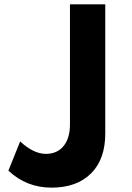

<svg xmlns="http://www.w3.org/2000/svg" viewBox="-20 -845 606 881"><path d="M216.5 16Q332 16 397.5 -49Q463 -114 463 -232V-825H301V-274Q301 -211 271.8 -175Q242.5 -139 190.5 -139Q134 -139 72.5 -196L18.5 -62Q101.5 16 216.5 16Z"/></svg>

Font: Spartan
Style: Bold
Weight: 700
Designer: Matt Bailey, Mirko Velimirovic
Foundry: Matt Bailey
Version: Version 1.003; ttfautohint (v1.8.3)